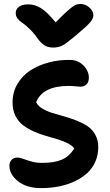

<svg xmlns="http://www.w3.org/2000/svg" viewBox="-20 -904 562 977"><path d="M389.2 -883.8Q415 -883.8 435.1 -865.5Q455.1 -847.2 455.1 -826.2Q455.1 -811 440.2 -792.2Q425.3 -773.4 370.1 -727.1Q364.7 -722.7 352.1 -712.4Q339.4 -702.1 335.9 -699.5Q332.5 -696.8 323 -689.2Q313.5 -681.6 310.3 -679.9Q307.1 -678.2 299.3 -673.6Q291.5 -668.9 287.4 -668Q283.2 -667 276.4 -665Q269.5 -663.1 263.2 -662.6Q256.8 -662.1 249 -662.1Q224.6 -662.1 206.1 -673.6Q187.5 -685.1 168.9 -711.9Q149.4 -739.3 127.2 -760Q105 -780.8 91.6 -789.3Q78.1 -797.9 69.1 -809.8Q60.1 -821.8 60.1 -837.9Q60.1 -857.9 77.1 -869.9Q94.2 -881.8 124 -881.8Q157.7 -881.8 189 -862.3Q220.2 -842.8 263.2 -790Q304.7 -833 329.1 -853.8Q353.5 -874.5 364.5 -879.2Q375.5 -883.8 389.2 -883.8ZM189 53.2Q115.7 53.2 71.8 18.3Q27.8 -16.6 27.8 -61Q27.8 -78.1 38.6 -90.1Q49.3 -102.1 67.9 -102.1Q81.5 -102.1 98.9 -95.5Q116.2 -88.9 140.4 -82Q164.6 -75.2 194.8 -75.2Q257.8 -75.2 295.2 -91.8Q332.5 -108.4 357.9 -147.9Q348.1 -163.1 325 -174.8Q301.8 -186.5 273.7 -195.1Q245.6 -203.6 213.6 -212.6Q181.6 -221.7 151.9 -235.1Q122.1 -248.5 97.7 -266.6Q73.2 -284.7 58.6 -314.5Q43.9 -344.2 43.9 -382.8Q43.9 -435.1 69.1 -477.5Q94.2 -520 135.7 -546.4Q177.2 -572.8 228.8 -586.4Q280.3 -600.1 335 -599.1Q377.9 -598.6 405 -570.6Q432.1 -542.5 432.1 -508.8Q432.1 -486.8 420.7 -474.9Q409.2 -462.9 388.2 -462.9Q381.8 -462.9 363 -464.8Q344.2 -466.8 330.1 -466.8Q196.8 -466.8 164.1 -383.8Q172.4 -365.7 194.6 -352.1Q216.8 -338.4 245.1 -329.6Q273.4 -320.8 305.9 -311.8Q338.4 -302.7 368.9 -290.8Q399.4 -278.8 424.6 -262.5Q449.7 -246.1 464.8 -218.5Q480 -190.9 480 -154.8Q480 -114.3 464.6 -80.1Q449.2 -45.9 422.1 -21.7Q395 2.4 358.2 19.5Q321.3 36.6 278.6 44.9Q235.8 53.2 189 53.2Z"/></svg>

Font: Shantell Sans Irregular
Style: Regular
Weight: 600
Designer: Stephen Nixon, Anya Danilova, Shantell Martin
Foundry: Arrow Type
Version: Version 1.006;[9816181b4]